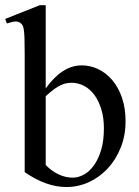

<svg xmlns="http://www.w3.org/2000/svg" viewBox="-24 -715 544 749"><path d="M465.8 -241.7Q465.8 -186.5 447 -139.4Q428.2 -92.3 396.5 -58.1Q364.7 -23.9 323 -4.6Q281.2 14.6 234.9 14.6Q196.3 14.6 156 0.5Q115.7 -13.7 72.3 -43.5V-506.3Q72.3 -543.9 71.5 -565.9Q70.8 -587.9 68.8 -599.6Q66.9 -611.3 64 -616.2Q61 -621.1 56.6 -624.5Q48.8 -631.3 37.4 -631.1Q25.9 -630.9 2.9 -623.5L-3.9 -641.1L131.3 -694.8H154.3V-370.1Q218.8 -460 294.4 -460Q328.6 -460 359.6 -445.1Q390.6 -430.2 414.3 -402.1Q438 -374 451.9 -333.5Q465.8 -293 465.8 -241.7ZM381.3 -213.9Q381.3 -255.9 371.1 -289.1Q360.8 -322.3 343.8 -345.2Q326.7 -368.2 303.7 -380.1Q280.8 -392.1 255.4 -392.1Q246.6 -392.1 236.3 -390.4Q226.1 -388.7 214.1 -383.3Q202.1 -377.9 187.5 -367.4Q172.9 -356.9 154.3 -339.8V-71.3Q177.7 -47.4 204.6 -34.7Q231.4 -22 259.8 -22Q281.7 -22 303.5 -33.9Q325.2 -45.9 342.5 -70.1Q359.9 -94.2 370.6 -130.1Q381.3 -166 381.3 -213.9Z"/></svg>

Font: Doulos SIL
Style: Regular
Weight: 400
Designer: Walt Agee, Victor Gaultney, Peter Martin, Debbi Hosken
Foundry: SIL International
Version: Version 4.110; 2011; Maintenance release